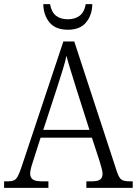

<svg xmlns="http://www.w3.org/2000/svg" viewBox="-21 -916 667 936"><path d="M-1 0V-32H17Q36 -32 47 -37Q58 -42 66 -57Q74 -72 84 -102L288 -714H341L549 -79Q559 -49 571 -40.5Q583 -32 612 -32H626V0H400V-32H425Q456 -32 467.5 -41Q479 -50 479 -69Q479 -80 473.5 -99Q468 -118 464 -132L427 -245H177L143 -139Q138 -125 132 -104Q126 -83 126 -70Q126 -51 138.5 -41.5Q151 -32 184 -32H215V0ZM190 -283H415L351 -484Q337 -529 324 -571Q311 -613 303 -644Q297 -615 284.5 -575Q272 -535 259 -494ZM310 -771Q250 -771 220.5 -806.5Q191 -842 190 -896H223Q230 -856 252.5 -839Q275 -822 310 -822Q344 -822 367 -839Q390 -856 397 -896H429Q428 -842 398.5 -806.5Q369 -771 310 -771Z"/></svg>

Font: Noto Serif Tamil SemiCondensed Light
Style: Italic
Weight: 300
Width: 4
Italic angle: -12°
Designer: Indian Type Foundry, Tom Grace, and the Monotype Design Team
Foundry: Monotype Imaging Inc.
Version: Version 2.003; ttfautohint (v1.8.4.7-5d5b)